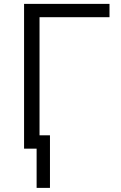

<svg xmlns="http://www.w3.org/2000/svg" viewBox="-20 -751 612 970"><path d="M165 -67.4H232.4V198.2H165ZM101.6 0V-731.4H533.2V-664.1H179.7V0Z"/></svg>

Font: Gothic A1
Style: Regular
Weight: 400
Designer: HanYang I&C Co.,Ltd.
Foundry: HanYang I&C Co.,Ltd.
Version: Version 2.50